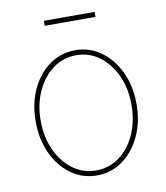

<svg xmlns="http://www.w3.org/2000/svg" viewBox="-81 -769 733 848"><g transform="rotate(-10 286.0 -345.5)"><path d="M286.6 11.2Q221.7 11.2 170.4 -25.9Q119.1 -63 89.6 -126.5Q60.1 -189.9 60.1 -270Q60.1 -350.1 89.6 -413.3Q119.1 -476.6 170.4 -513.4Q221.7 -550.3 286.6 -550.3Q350.6 -550.3 401.6 -513.4Q452.6 -476.6 482.4 -413.1Q512.2 -349.6 512.2 -270Q512.2 -189.9 482.7 -126.5Q453.1 -63 402.1 -25.9Q351.1 11.2 286.6 11.2ZM286.6 -11.2Q344.7 -11.2 390.6 -44.9Q436.5 -78.6 463.1 -137.5Q489.7 -196.3 489.7 -270Q489.7 -343.3 462.9 -401.9Q436 -460.4 390.1 -494.1Q344.2 -527.8 286.6 -527.8Q228.5 -527.8 182.4 -493.9Q136.2 -460 109.4 -401.6Q82.5 -343.3 82.5 -270Q82.5 -196.3 109.4 -137.5Q136.2 -78.6 182.4 -44.9Q228.5 -11.2 286.6 -11.2ZM400.4 -702.1V-679.7H172.9V-702.1Z"/></g></svg>

Font: Inter 16pt Thin
Style: Regular
Weight: 250
Version: Version 4.001;git-66647c0bb